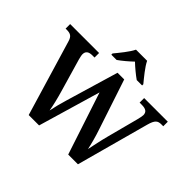

<svg xmlns="http://www.w3.org/2000/svg" viewBox="-202 -1197 1464 1464"><g transform="rotate(45 529.5 -465.5)"><path d="M390 -784V-771H447C479 -793 525 -832 555 -861C585 -832 632 -793 664 -771H722V-784C691 -822 637 -886 616 -931H496C475 -886 421 -822 390 -784ZM87 -612 270 0H382L530 -504L696 0H801L961 -587C979 -653 998 -665 1037 -665H1056V-714H801V-665H824C868 -665 889 -651 889 -617C889 -606 883 -580 879 -564L813 -313C796 -249 783 -184 773 -136C765 -175 748 -242 726 -306L593 -707H521L394 -279C379 -230 368 -184 358 -137C351 -182 334 -251 318 -305L241 -570C237 -586 232 -606 232 -617C232 -650 252 -665 292 -665H315V-714H3V-665H16C55 -665 75 -654 87 -612Z"/></g></svg>

Font: Noto Serif SemiBold
Style: Regular
Weight: 600
Designer: Monotype Design Team
Foundry: Monotype Imaging Inc.
Version: Version 2.013